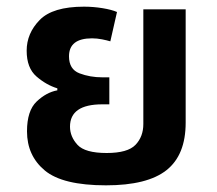

<svg xmlns="http://www.w3.org/2000/svg" viewBox="-20 -545 651 576"><path d="M298 11Q422 11 479.5 -34.5Q537 -80 537 -177V-517H410V-173Q410 -135 386.5 -110.5Q363 -86 300 -86Q235 -86 212.5 -110.5Q190 -135 190 -165Q190 -232 287 -232H308V-313H287Q250 -313 218.5 -325Q187 -337 187 -376Q187 -430 256 -430Q271 -430 286 -427Q301 -424 311 -421L331 -509Q315 -516 287.5 -520.5Q260 -525 232 -525Q138 -525 99 -485Q60 -445 60 -393Q60 -341 89.5 -315.5Q119 -290 152 -280V-274Q119 -268 90 -240.5Q61 -213 61 -151Q61 -78 114.5 -33.5Q168 11 298 11Z"/></svg>

Font: Noto Sans Thai UI Semi
Style: Regular
Weight: 600
Designer: Monotype Design Team
Foundry: Monotype Imaging Inc.
Version: Version 1.901